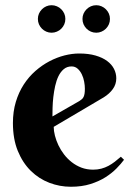

<svg xmlns="http://www.w3.org/2000/svg" viewBox="-20 -713 503 740"><path d="M187 -224.1Q187 -208.5 191.7 -190.2Q196.3 -171.9 205.1 -153.3Q213.9 -134.8 226.8 -117.9Q239.7 -101.1 256.6 -87.9Q273.4 -74.7 293.9 -66.9Q314.5 -59.1 338.9 -59.1Q356 -59.1 370.6 -63Q385.3 -66.9 397.9 -73.7Q410.6 -80.6 422.4 -89.6Q434.1 -98.6 445.8 -108.9L458 -97.2Q446.8 -82 429.2 -64Q411.6 -45.9 386.7 -30Q361.8 -14.2 328.6 -3.7Q295.4 6.8 252.9 6.8Q210.4 6.8 170.2 -8.5Q129.9 -23.9 98.6 -54.7Q67.4 -85.4 48.6 -131.3Q29.8 -177.2 29.8 -238.8Q29.8 -283.2 41 -320.3Q52.2 -357.4 71.5 -387.2Q90.8 -417 116.5 -439.5Q142.1 -461.9 170.4 -476.8Q198.7 -491.7 228.3 -499.3Q257.8 -506.8 285.2 -506.8Q321.3 -506.8 348.1 -499Q375 -491.2 392.8 -478Q410.6 -464.8 419.4 -447.5Q428.2 -430.2 428.2 -411.1Q428.2 -388.2 415 -369.9Q401.9 -351.6 379.9 -337.9ZM285.2 -323.2Q291.5 -327.1 295.7 -330.8Q299.8 -334.5 302.2 -339.6Q304.7 -344.7 305.9 -352.3Q307.1 -359.9 307.1 -371.1Q307.1 -383.3 304.4 -398.2Q301.8 -413.1 295.4 -426.3Q289.1 -439.5 279.3 -448.2Q269.5 -457 255.9 -457Q238.3 -457 225.8 -446.5Q213.4 -436 205.3 -419.4Q197.3 -402.8 192.6 -381.6Q188 -360.4 185.5 -338.9Q183.1 -317.4 182.6 -297.6Q182.1 -277.8 182.1 -264.2ZM126 -640.1Q126 -650.9 130.1 -660.4Q134.3 -669.9 141.6 -677.2Q148.9 -684.6 158.4 -688.7Q168 -692.9 178.7 -692.9Q189.5 -692.9 199.2 -688.7Q209 -684.6 216.3 -677.2Q223.6 -669.9 227.8 -660.4Q231.9 -650.9 231.9 -640.1Q231.9 -628.9 227.8 -619.4Q223.6 -609.9 216.3 -602.5Q209 -595.2 199.2 -591.1Q189.5 -586.9 178.7 -586.9Q168 -586.9 158.4 -591.1Q148.9 -595.2 141.6 -602.5Q134.3 -609.9 130.1 -619.4Q126 -628.9 126 -640.1ZM297.9 -640.1Q297.9 -650.9 302 -660.4Q306.2 -669.9 313.5 -677.2Q320.8 -684.6 330.3 -688.7Q339.8 -692.9 351.1 -692.9Q361.8 -692.9 371.3 -688.7Q380.9 -684.6 388.2 -677.2Q395.5 -669.9 399.7 -660.4Q403.8 -650.9 403.8 -640.1Q403.8 -628.9 399.7 -619.4Q395.5 -609.9 388.2 -602.5Q380.9 -595.2 371.3 -591.1Q361.8 -586.9 351.1 -586.9Q339.8 -586.9 330.3 -591.1Q320.8 -595.2 313.5 -602.5Q306.2 -609.9 302 -619.4Q297.9 -628.9 297.9 -640.1Z"/></svg>

Font: Berkshire Swash
Style: Regular
Weight: 400
Designer: Astigmatic (AOETI)
Foundry: Astigmatic (AOETI)
Version: Version 1.001